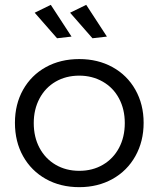

<svg xmlns="http://www.w3.org/2000/svg" viewBox="-20 -774 658 797"><path d="M42 0ZM576.2 -264.2Q576.2 -187 542 -126Q507.8 -64.9 447 -31Q386.2 2.9 309.1 2.9Q231 2.9 170.4 -31Q109.9 -64.9 75.9 -125.5Q42 -186 42 -264.2Q42 -341.3 75.9 -401.6Q109.9 -461.9 170.4 -495.4Q231 -528.8 309.1 -528.8Q386.2 -528.8 447 -495.4Q507.8 -461.9 542 -401.4Q576.2 -340.8 576.2 -264.2ZM120.1 -263.2Q120.1 -205.1 144 -160.2Q168 -115.2 210.9 -90.1Q253.9 -64.9 309.1 -64.9Q364.3 -64.9 407.2 -90.1Q450.2 -115.2 474.1 -160.2Q498 -205.1 498 -263.2Q498 -320.3 474.1 -365.2Q450.2 -410.2 406.5 -435.1Q362.8 -460 309.1 -460Q253.9 -460 210.9 -435.1Q168 -410.2 144 -365Q120.1 -319.8 120.1 -263.2ZM190.9 -753.9 276.9 -622.1 216.8 -615.2 124 -721.2ZM337.9 -753.9 423.8 -622.1 363.8 -615.2 271 -721.2Z"/></svg>

Font: Argentum Sans Light
Style: Regular
Weight: 300
Designer: Julieta Ulanovsky (Modified by Cristiano Sobral)
Foundry: Julieta Ulanovsky
Version: Version 1.000; ttfautohint (v1.5.65-e2d9)